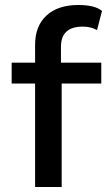

<svg xmlns="http://www.w3.org/2000/svg" viewBox="-20 -752 440 772"><path d="M387.2 -500V-416H228V0H121.1V-416H26.9V-500H121.1V-571.8Q121.1 -647.5 167 -689.7Q212.9 -731.9 294.9 -731.9Q361.8 -731.9 390.1 -708L370.1 -630.9Q345.7 -645 313 -645Q225.1 -645 225.1 -564V-500Z"/></svg>

Font: Work Sans Medium
Style: Regular
Weight: 500
Designer: Wei Huang
Foundry: Wei Huang
Version: Version 2.012